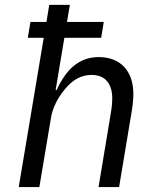

<svg xmlns="http://www.w3.org/2000/svg" viewBox="-20 -760 640 780"><path d="M56.1 0H139.9L187.5 -283.7C197.4 -341.3 234 -386.4 245.7 -400.2C274.1 -433.9 308.2 -455.6 352.3 -455.6C409.1 -455.6 436.1 -418 436.1 -359.7C436.1 -347.3 434.7 -327.4 430.8 -304L380.3 0H463.8L515.3 -308.9C519.5 -333.8 521.7 -358.3 521.7 -378.9C521.7 -471.9 468.8 -528.1 381.4 -528.1C299 -528.1 247.9 -475.9 209.9 -394.2H206L241.5 -606.5H391L401.6 -670.8H252.1L263.8 -740.1H180L168.7 -670.8H103.7L93 -606.5H157.7Z"/></svg>

Font: Margiela Mono Italic Text It
Style: Regular
Weight: 400
Designer: Mike Abbink, Paul van der Laan, Pieter van Rosmalen
Foundry: Bold Monday
Version: Version 2.003 2021